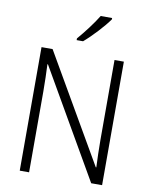

<svg xmlns="http://www.w3.org/2000/svg" viewBox="-100 -1020 859 1093"><g transform="rotate(10 329.0 -473.5)"><path d="M458 -939V-947H392C365 -902 319 -842 281 -798V-788H318C364 -827 428 -896 458 -939ZM567 0V-714H513V-251C513 -203 515 -139 517 -94H514L155 -714H91V0H145V-466C145 -524 143 -575 141 -624H144L504 0Z"/></g></svg>

Font: Noto Sans Devanagari SemiCondensed Light
Style: Regular
Weight: 300
Width: 4
Designer: Jelle Bosma - Monotype Design Team
Foundry: Monotype Imaging Inc.
Version: Version 2.004